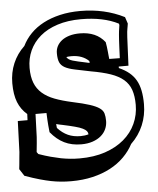

<svg xmlns="http://www.w3.org/2000/svg" viewBox="-69 -545 560 682"><g transform="rotate(-5 211.0 -204.0)"><path d="M247.1 -320.3Q250.5 -319.3 253.4 -318.8Q256.3 -318.4 259.8 -317.9Q259.8 -319.8 258.8 -324.7Q248 -335.4 232.4 -341.3Q216.8 -347.2 196.8 -347.2Q187 -347.2 178.7 -345.7Q184.1 -335.9 200 -331.3Q215.8 -326.7 247.1 -320.3ZM205.1 -61.5Q220.2 -61.5 233.4 -65.4Q232.9 -72.3 229 -77.1Q225.1 -82 215.3 -86.9Q205.6 -91.8 188.2 -96.4Q170.9 -101.1 143.6 -106.9Q138.2 -107.9 132.8 -109.1Q127.4 -110.4 122.1 -111.8Q123 -101.1 123.5 -97.7Q140.6 -79.1 160.2 -70.3Q179.7 -61.5 205.1 -61.5ZM-12.7 -134.3H22L22.9 -156.2Q1 -174.8 -9.8 -201.9Q-20.5 -229 -20.5 -269.5Q-20.5 -307.6 -6.6 -340.3Q7.3 -373 33.7 -397.9Q45.4 -421.9 64.5 -441.4Q83.5 -460.9 109.9 -474.9Q136.2 -488.8 169.4 -496.6Q202.6 -504.4 242.2 -504.4Q328.6 -504.4 398.9 -468.8L406.7 -445.3Q406.2 -442.4 405.3 -436.3Q404.3 -430.2 403.8 -427.7Q402.8 -422.9 402.1 -416.5Q401.4 -410.2 400.6 -396.7Q399.9 -383.3 398.9 -359.6Q397.9 -335.9 396 -295.9H361.3V-290.5Q382.3 -281.2 397.2 -269Q412.1 -256.8 421.4 -240.5Q430.7 -224.1 434.8 -203.1Q439 -182.1 439 -155.3Q439 -115.2 424.3 -80.3Q409.7 -45.4 381.3 -18.1Q368.2 6.8 347.2 27.8Q326.2 48.8 298.1 63.7Q270 78.6 234.9 86.9Q199.7 95.2 158.2 95.2Q139.2 95.2 121.3 93.5Q103.5 91.8 86.4 88.4Q69.3 85 47.4 78.9Q25.4 72.8 -6.3 61.5L-22.5 36.6Q-22.5 34.7 -22 31.2Q-21.5 27.8 -21.2 24.2Q-21 20.5 -20.5 17.1Q-20 13.7 -20 11.7Q-19 0 -18.1 -9Q-17.1 -18.1 -16.6 -23.9ZM49.3 -71.8Q48.8 -64 47.6 -50.5Q46.4 -37.1 44.4 -18.6L49.8 -11.2Q73.2 -2.9 92.5 2.2Q111.8 7.3 128.4 10.7Q144 13.7 160.6 15.4Q177.2 17.1 194.8 17.1Q246.1 17.1 285.9 3.7Q325.7 -9.8 353.3 -33.2Q380.9 -56.6 395.3 -88.1Q409.7 -119.6 409.7 -155.3Q409.7 -186.5 402.1 -208.5Q394.5 -230.5 377 -245.6Q359.4 -260.7 331.1 -270.5Q302.7 -280.3 260.7 -287.6Q227.1 -294.4 204.8 -299.1Q182.6 -303.7 169.7 -310.8Q156.7 -317.9 151.6 -329.6Q146.5 -341.3 146.5 -362.3Q146.5 -375.5 152.3 -387Q158.2 -398.4 169.2 -407Q180.2 -415.5 196.5 -420.4Q212.9 -425.3 233.4 -425.3Q292.5 -425.3 322.8 -386.2Q324.2 -378.9 325.4 -369.9Q326.7 -360.8 327.4 -352.3Q328.1 -343.8 328.9 -336.7Q329.6 -329.6 330.1 -325.7L367.7 -325.2Q368.7 -349.1 369.4 -365Q370.1 -380.9 370.8 -391.6Q371.6 -402.3 372.1 -409.2Q372.6 -416 373.3 -421.1Q374 -426.3 374.8 -431.2Q375.5 -436 376.5 -442.9L375 -447.8Q321.3 -475.1 242.2 -475.1Q194.8 -475.1 158 -463.1Q121.1 -451.2 96.2 -429.9Q71.3 -408.7 58.3 -380.1Q45.4 -351.6 45.4 -318.4Q45.4 -287.1 54 -265.1Q62.5 -243.2 80.1 -227.8Q97.7 -212.4 124 -202.4Q150.4 -192.4 186 -184.6Q225.1 -176.3 247.6 -168.9Q270 -161.6 281.7 -153.3Q293.5 -145 296.6 -134Q299.8 -123 299.8 -107.4Q299.8 -92.3 293.7 -78.6Q287.6 -64.9 275.6 -54.7Q263.7 -44.4 245.8 -38.3Q228 -32.2 205.1 -32.2Q170.9 -32.2 144.5 -45.2Q118.2 -58.1 96.2 -85Q95.2 -91.8 93.8 -108.9Q92.3 -126 91.3 -153.8H52.2Z"/></g></svg>

Font: XB Kayhan Sayeh
Style: Regular
Weight: 700
Designer: Behnam
Foundry: Irmug
Version: Version 7.300 2009